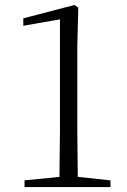

<svg xmlns="http://www.w3.org/2000/svg" viewBox="-20 -755 512 775"><path d="M219 0H426V-27L294 -41L292 -229V-567L296 -724L281 -735L74 -681V-651L222 -677V-229L220 -41L79 -27V0Z"/></svg>

Font: Noto Serif CJK TC Light
Style: Regular
Weight: 300
Designer: Ryoko NISHIZUKA 西塚涼子 (kana & ideographs); Frank Grießhammer (Latin, Greek & Cyrillic); Wenlong ZHANG 张文龙 (bopomofo); San
Foundry: Adobe
Version: Version 2.001;hotconv 1.1.0;makeotfexe 2.6.0